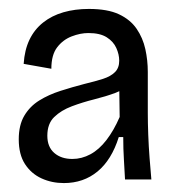

<svg xmlns="http://www.w3.org/2000/svg" viewBox="-20 -689 388 430"><path d="M123 -279Q96 -279 73 -289.5Q50 -300 36 -321.5Q22 -343 22 -377Q22 -409 34.5 -430Q47 -451 68 -464Q89 -477 115.5 -485.5Q142 -494 169 -501Q194 -507 211 -512.5Q228 -518 237.5 -527.5Q247 -537 247 -553Q247 -567 240.5 -581.5Q234 -596 219 -605.5Q204 -615 178 -615Q160 -615 140.5 -607.5Q121 -600 108 -583Q95 -566 95 -535L33 -546Q35 -577 46 -600Q57 -623 76.5 -638.5Q96 -654 122 -661.5Q148 -669 179 -669Q221 -669 246.5 -657Q272 -645 286 -624.5Q300 -604 305.5 -579Q311 -554 311 -528V-436Q311 -414 312 -387.5Q313 -361 315 -335Q317 -309 319 -287H260Q259 -308 257.5 -331.5Q256 -355 256 -382H246Q230 -331 198.5 -305Q167 -279 123 -279ZM142 -333Q163 -333 182.5 -343.5Q202 -354 218.5 -375.5Q235 -397 248 -427L247 -499L270 -503Q260 -489 238.5 -481Q217 -473 191 -466.5Q165 -460 141 -451Q117 -442 101.5 -427Q86 -412 86 -385Q86 -360 101.5 -346.5Q117 -333 142 -333Z"/></svg>

Font: Bricolage Grotesque SemiCondensed Light
Style: Regular
Weight: 300
Width: 4
Designer: Mathieu Triay
Foundry: Atelier Triay
Version: Version 1.000;gftools[0.9.30]